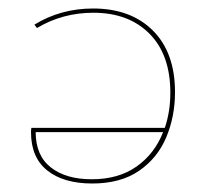

<svg xmlns="http://www.w3.org/2000/svg" viewBox="-20 -429 481 452"><path d="M392 -212Q392 -155 371.5 -106Q351 -57 307.5 -27Q264 3 197 3Q130 3 91.5 -27.5Q53 -58 53 -118Q53 -125 54 -128H368Q381 -166 381 -211Q381 -300 332 -349.5Q283 -399 200 -399Q127 -399 67 -363L61 -371Q123 -409 199 -409Q288 -409 340 -357Q392 -305 392 -212ZM364 -118H64Q64 -63 99.5 -35Q135 -7 196 -7Q259 -7 301.5 -37Q344 -67 364 -118Z"/></svg>

Font: Ysabeau Infant Hairline
Style: Regular
Weight: 100
Designer: Christian Thalmann (Catharsis Fonts)
Version: Version 0.003